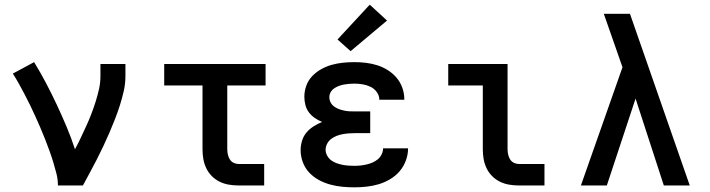

<svg xmlns="http://www.w3.org/2000/svg" viewBox="-20 -794 3040 822"><path d="M228 0Q228 -26 221.5 -51.5Q215 -77 207.5 -101.5Q200 -126 191 -150.5Q182 -175 172.5 -199.5Q163 -224 152.5 -248Q142 -272 131.5 -295.5Q121 -319 109.5 -342.5Q98 -366 86 -389Q74 -412 61.5 -434.5Q49 -457 35 -479L126 -528Q153 -484 177 -438.5Q201 -393 223 -346Q245 -299 265 -251.5Q285 -204 301 -155Q314 -179 326 -204.5Q338 -230 349.5 -255Q361 -280 371 -306Q381 -332 389.5 -359Q398 -386 404 -413Q410 -440 410 -468V-520H517V-468Q517 -436 510 -405Q503 -374 493.5 -344Q484 -314 472.5 -284.5Q461 -255 448.5 -226Q436 -197 422.5 -168.5Q409 -140 394.5 -111.5Q380 -83 365 -55.5Q350 -28 335 0Z M1001 0Q980 0 959.5 -3.5Q939 -7 920.5 -16Q902 -25 887 -40Q872 -55 863 -74Q854 -93 850.5 -113.5Q847 -134 847 -155V-428H683V-520H1117V-428H953V-155Q953 -144 955.5 -132.5Q958 -121 964 -111.5Q970 -102 980 -97Q990 -92 1001 -92H1111V0Z M1497 8Q1471 8 1445 5.5Q1419 3 1393.5 -4Q1368 -11 1345 -23.5Q1322 -36 1304 -55Q1286 -74 1276.5 -99.5Q1267 -125 1267 -151Q1267 -171 1273 -191Q1279 -211 1292 -226.5Q1305 -242 1322.5 -253Q1340 -264 1359 -272Q1342 -279 1327.5 -289Q1313 -299 1302.5 -313Q1292 -327 1287.5 -344.5Q1283 -362 1283 -380Q1283 -404 1291.5 -427.5Q1300 -451 1317 -468.5Q1334 -486 1355.5 -498Q1377 -510 1400.5 -516.5Q1424 -523 1448.5 -525.5Q1473 -528 1497 -528Q1522 -528 1547 -525Q1572 -522 1595.5 -514.5Q1619 -507 1640.5 -493.5Q1662 -480 1678 -461Q1694 -442 1702.5 -418Q1711 -394 1711 -369Q1711 -369 1711 -368Q1711 -367 1711 -367H1604Q1604 -367 1604 -367Q1604 -367 1604 -367Q1604 -385 1593 -400Q1582 -415 1566 -422.5Q1550 -430 1532.5 -433Q1515 -436 1497 -436Q1486 -436 1474.5 -435Q1463 -434 1452 -432Q1441 -430 1430.5 -426Q1420 -422 1410.5 -415.5Q1401 -409 1395.5 -399Q1390 -389 1390 -378Q1390 -378 1390 -378Q1390 -378 1390 -378Q1390 -366 1395.5 -355.5Q1401 -345 1410.5 -338Q1420 -331 1431 -327Q1442 -323 1453.5 -320.5Q1465 -318 1476.5 -317.5Q1488 -317 1500 -317H1565V-224H1500Q1487 -224 1473.5 -223Q1460 -222 1446.5 -219.5Q1433 -217 1420.5 -212Q1408 -207 1397.5 -199Q1387 -191 1380.5 -178.5Q1374 -166 1374 -153Q1374 -140 1380.5 -128Q1387 -116 1397.5 -108Q1408 -100 1420.5 -95.5Q1433 -91 1445.5 -88.5Q1458 -86 1471 -85Q1484 -84 1497 -84Q1511 -84 1524 -85.5Q1537 -87 1550 -90Q1563 -93 1575.5 -98.5Q1588 -104 1598 -112.5Q1608 -121 1614 -133.5Q1620 -146 1620 -159H1727Q1727 -159 1727 -158.5Q1727 -158 1727 -158Q1727 -132 1717.5 -106.5Q1708 -81 1691 -61Q1674 -41 1650.5 -27Q1627 -13 1602 -5.5Q1577 2 1550.5 5Q1524 8 1497 8ZM1481 -575 1425 -625 1563 -774 1637 -706Z M2201 0Q2180 0 2159.5 -3.5Q2139 -7 2120.5 -16Q2102 -25 2087 -40Q2072 -55 2063 -74Q2054 -93 2050.5 -113.5Q2047 -134 2047 -155V-428H1899V-520H2153V-155Q2153 -144 2155.5 -132.5Q2158 -121 2164 -111.5Q2170 -102 2180 -97Q2190 -92 2201 -92H2311V0Z M2467 0 2645 -506 2621 -575Q2607 -615 2593 -655Q2579 -695 2565 -735H2677L2933 0H2822L2701 -372L2578 0Z"/></svg>

Font: Iosevka Custom SmBdEx
Style: Regular
Weight: 600
Width: 7
Monospace: yes
Designer: Belleve Invis
Foundry: Belleve Invis
Version: Version 11.2.4; ttfautohint (v1.8.4)